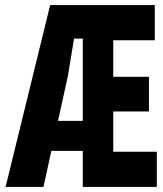

<svg xmlns="http://www.w3.org/2000/svg" viewBox="-20 -736 640 756"><path d="M2 0 177.5 -716H358.5L351.5 -584H271.5L247.5 -437.5L151 0ZM97 -142 133 -260H348.5V-142ZM306 0V-716H589.5V-577.5H426V-138.5H597.5V0ZM375.5 -297V-433.5H566.5V-297Z"/></svg>

Font: Google Sans Code
Style: Regular
Weight: 400
Monospace: yes
Designer: Google Sans Code Authors
Foundry: Google LLC
Version: Version 6.000